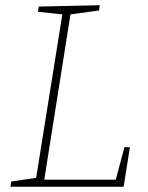

<svg xmlns="http://www.w3.org/2000/svg" viewBox="-20 -713 565 733"><path d="M422 -27 455 -151H476L452 0H20L23 -20L118 -34L218 -658L125 -668L128 -688L361 -693L358 -673L249 -658L149 -27Z"/></svg>

Font: Bitter Pro ExtraLight
Style: Italic
Weight: 275
Italic angle: -9°
Designer: Sol Matas, and Bitter project Authors
Foundry: Sol Matas
Version: Version 1.010